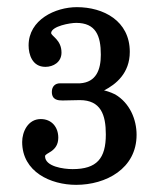

<svg xmlns="http://www.w3.org/2000/svg" viewBox="-20 -948 442 537"><path d="M193 -431C276 -431 362 -476 362 -571C362 -614 343 -660 302 -684C288 -691 273 -695 271 -695C304 -712 343 -743 343 -803C343 -890 269 -928 195 -928C135 -928 60 -893 60 -821C60 -796 70 -761 107 -761C129 -761 152 -774 152 -801C152 -837 123 -847 123 -856C125 -875 176 -884 193 -884C248 -884 262 -848 262 -795C262 -753 249 -718 204 -715H148C134 -715 125 -706 125 -691C125 -668 143 -667 155 -667L203 -668C262 -668 276 -627 276 -572C276 -505 251 -475 183 -475C158 -475 106 -482 106 -511C106 -521 143 -523 143 -563C143 -592 125 -615 94 -615C58 -615 42 -579 42 -551C42 -467 122 -431 193 -431Z"/></svg>

Font: MusAnalysis
Style: Regular
Weight: 400
Version: Version 2.0